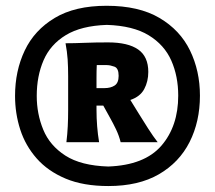

<svg xmlns="http://www.w3.org/2000/svg" viewBox="-20 -896 725 648"><path d="M339.8 -876.5Q448.7 -876.5 518.3 -835.4Q587.9 -794.4 621.3 -725.6Q654.8 -656.7 654.8 -573.2Q654.8 -485.8 619.9 -416.7Q585 -347.7 516.4 -307.9Q447.8 -268.1 345.7 -268.1Q261.2 -268.1 201.4 -293.2Q141.6 -318.4 103.8 -361.3Q65.9 -404.3 48.3 -458.7Q30.8 -513.2 30.8 -572.3Q30.8 -656.7 63.5 -725.6Q96.2 -794.4 164.6 -835.4Q232.9 -876.5 339.8 -876.5ZM340.8 -812Q253.9 -809.1 201.9 -777.3Q149.9 -745.6 127 -692.4Q104 -639.2 104 -572.3Q104 -511.7 126 -458.3Q147.9 -404.8 200.7 -370.8Q253.4 -336.9 345.2 -334Q467.8 -338.4 524.7 -404.3Q581.5 -470.2 581.5 -573.2Q581.5 -638.7 558.1 -691.7Q534.7 -744.6 481.9 -776.9Q429.2 -809.1 340.8 -812ZM344.7 -752.9Q412.1 -752.9 446.3 -729Q480.5 -705.1 480.5 -653.3Q480.5 -621.1 466.8 -595.5Q453.1 -569.8 419.9 -558.6L447.3 -514.2Q462.9 -488.8 480 -462.2Q497.1 -435.5 512.2 -416H387.2Q381.8 -438 371.8 -459Q361.8 -480 351.6 -498L328.6 -539.6H305.7V-525.9Q305.7 -468.3 314.5 -416H204.1Q207.5 -444.3 208.7 -469.7Q210 -495.1 210 -525.9V-638.7Q210 -669.4 208.3 -695.6Q206.5 -721.7 201.2 -750Q231 -750 266.1 -751.5Q301.3 -752.9 344.7 -752.9ZM340.8 -676.3H306.6Q306.2 -666.5 305.9 -656Q305.7 -645.5 305.7 -634.3V-598.6H332.5Q353.5 -598.6 366.9 -607.4Q380.4 -616.2 380.4 -640.1Q380.4 -666 366 -671.1Q351.6 -676.3 340.8 -676.3Z"/></svg>

Font: Pinar DS1 Black
Style: Regular
Weight: 900
Designer: Amin Abedi
Version: Version 3.000